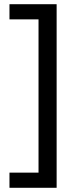

<svg xmlns="http://www.w3.org/2000/svg" viewBox="-20 -734 369 912"><path d="M25 86H163V-642H25V-714H249V158H25Z"/></svg>

Font: Noto Sans Shavian
Style: Regular
Weight: 400
Designer: Monotype Design Team
Foundry: Monotype Imaging Inc.
Version: Version 2.001; ttfautohint (v1.8.4.7-5d5b)